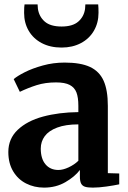

<svg xmlns="http://www.w3.org/2000/svg" viewBox="-20 -845 584 876"><path d="M337.5 -333.5V-362.5Q337.5 -400.5 328.8 -423.2Q320 -446 298 -457.5Q276 -469 235.5 -469Q186.5 -469 147.2 -456.5Q108 -444 70.5 -426L42.5 -484Q58.5 -498 93 -515.5Q127.5 -533 175.2 -546.2Q223 -559.5 275 -559.5Q348 -559.5 390.8 -539.5Q433.5 -519.5 452.8 -476.5Q472 -433.5 472 -362V-55L524 -53.5V-4Q501 1 465.8 6Q430.5 11 403.5 11Q380 11 367.8 7Q355.5 3 350 -7.8Q344.5 -18.5 344.5 -39.5V-69.5Q321.5 -39 278.5 -14Q235.5 11 181 11Q136 11 98.8 -8Q61.5 -27 39.8 -63.8Q18 -100.5 18 -151.5Q18 -212 61 -252.8Q104 -293.5 176 -313Q248 -332.5 337.5 -333.5ZM337.5 -111.5V-277.5Q279.5 -277.5 241 -263Q202.5 -248.5 184.2 -223.8Q166 -199 166 -167Q166 -120.5 187.8 -95Q209.5 -69.5 246.5 -69.5Q267.5 -69.5 293.2 -81.5Q319 -93.5 337.5 -111.5ZM90 -786Q90 -815.5 92 -825H151.5Q151.5 -816 153 -804.5Q158.5 -769 184.2 -746.5Q210 -724 261 -724Q311.5 -724 337.2 -746.5Q363 -769 368 -804Q369.5 -816 369.5 -825H428Q429.5 -811 429.5 -786.5Q429.5 -741 408.5 -704.8Q387.5 -668.5 349 -648.2Q310.5 -628 261 -628Q209.5 -628 170.8 -648.2Q132 -668.5 111 -704.5Q90 -740.5 90 -786Z"/></svg>

Font: Merriweather Text
Style: Bold
Weight: 700
Designer: Eben Sorkin
Foundry: Eben Sorkin
Version: Version 2.100